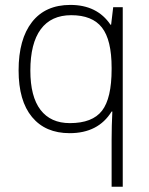

<svg xmlns="http://www.w3.org/2000/svg" viewBox="-20 -522 593 766"><path d="M257.8 9.3Q161.1 9.3 107.7 -55.2Q54.2 -119.6 54.2 -241.2Q54.2 -365.7 107.7 -434.1Q161.1 -502.4 260.7 -502.4Q367.7 -502.4 420.9 -423.3H423.3L431.6 -493.2H469.7V223.1H425.3V35.2Q425.3 -20 428.2 -77.1H425.3Q372.1 9.3 257.8 9.3ZM258.8 -30.8Q348.6 -30.8 387 -80.3Q425.3 -129.9 425.3 -246.1V-251.5Q425.3 -362.8 386.7 -412.1Q348.1 -461.4 264.2 -461.4Q184.1 -461.4 142.6 -405.3Q101.1 -349.1 101.1 -240.2Q101.1 -136.7 141.6 -83.7Q182.1 -30.8 258.8 -30.8Z"/></svg>

Font: Bpm'online Open Sans Light
Style: Regular
Weight: 300
Foundry: Ascender Corporation
Version: Version 1.10